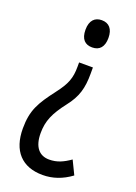

<svg xmlns="http://www.w3.org/2000/svg" viewBox="-141 -598 601 849"><g transform="rotate(20 159.0 -173.5)"><path d="M240 -476C240 -518 220 -540 186 -540C154 -540 132 -520 132 -476C132 -431 153 -412 186 -412C221 -412 240 -434 240 -476ZM220 -301V-330H155V-310C155 -256 143 -225 103 -173C46 -98 21 -57 21 29C21 134 75 193 173 193C220 193 264 178 306 147L275 83C242 106 214 119 177 119C130 119 102 86 102 22C102 -36 120 -76 167 -137C208 -189 220 -233 220 -301Z"/></g></svg>

Font: Noto Sans Lao Looped ExtraCondensed
Style: Regular
Weight: 400
Width: 2
Designer: Mark Frömberg, Ben Mitchell
Foundry: The Fontpad Ltd
Version: Version 1.003